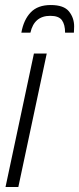

<svg xmlns="http://www.w3.org/2000/svg" viewBox="-20 -744 315 764"><path d="M101 -614Q116 -681 180 -681Q214 -681 226.5 -663.5Q239 -646 239 -614H274Q274 -619 274.5 -625Q275 -631 275 -639Q275 -673 254.5 -698.5Q234 -724 182 -724Q130 -724 102 -694.5Q74 -665 65 -614ZM53 0 166 -531H115L2 0Z"/></svg>

Font: Noto Sans Display Condensed Light
Style: Italic
Weight: 300
Width: 3
Designer: Monotype Design team
Foundry: Monotype Imaging Inc.
Version: 1.000